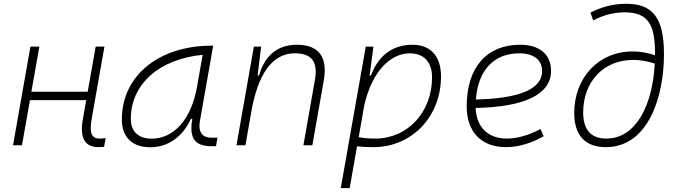

<svg xmlns="http://www.w3.org/2000/svg" viewBox="-20 -762 3556 1007"><path d="M48.3 0H95.2L137.2 -236.8H432.1L414.6 -136.7C396.5 -35.6 426.8 9.8 496.6 9.8C506.8 9.8 516.6 9.3 525.9 8.3L534.2 -37.6C523.9 -36.1 513.7 -35.2 502.9 -35.2C457.5 -35.2 448.2 -67.4 461.4 -141.6L527.8 -517.6H481.9L439.9 -280.8H144.5L186.5 -517.6H139.6Z M767.6 10.3C860.8 10.3 937 -43 981.4 -138.7H988.8C971.2 -39.6 999.5 4.9 1089.8 4.9H1112.8L1120.6 -40H1086.4C1040 -40 1018.6 -71.8 1028.3 -126L1098.1 -522.5H1089.4C819.3 -522.5 619.1 -370.1 619.1 -135.3C619.1 -43 672.9 10.3 767.6 10.3ZM774.9 -34.7C706.5 -34.7 666 -72.3 666 -137.7C666 -319.3 813 -452.1 1043 -474.6L1013.2 -306.2C982.9 -132.8 889.6 -34.7 774.9 -34.7Z M1220.2 0H1267.1L1302.2 -198.7C1344.7 -409.7 1428.7 -482.4 1526.9 -482.4C1616.2 -482.4 1647.9 -436 1631.8 -344.2L1571.3 0H1618.2L1678.2 -340.3C1699.7 -462.9 1652.3 -527.3 1536.6 -527.3C1434.6 -527.3 1367.2 -468.8 1338.4 -365.7H1331.1L1349.6 -517.6H1311.5Z M1814 224.6 1852.5 5.4C1880.9 8.3 1909.2 9.8 1937.5 9.8C2140.1 9.8 2293 -149.9 2293 -361.3C2293 -467.3 2238.3 -527.3 2143.6 -527.3C2030.3 -527.3 1960.4 -460.9 1925.3 -365.7H1918L1919.9 -375.5L1938.5 -517.6H1898.4L1807.1 -1.5L1806.2 -0.5C1806.6 -0.5 1806.6 -0.5 1807.1 -0.5L1767.1 224.6ZM1861.3 -42.5 1890.1 -208C1933.6 -399.9 2036.6 -482.4 2128.9 -482.4C2203.1 -482.4 2246.1 -436.5 2246.1 -356.4C2246.1 -173.3 2117.7 -35.2 1948.2 -35.2C1913.1 -35.2 1882.3 -38.1 1861.3 -42.5Z M2638.7 -35.2C2539.1 -35.2 2479 -94.7 2474.6 -195.8C2723.6 -200.7 2870.1 -263.2 2870.1 -390.6C2870.1 -476.6 2809.6 -527.3 2707.5 -527.3C2531.7 -527.3 2427.7 -407.2 2427.7 -204.6C2427.7 -69.8 2504.4 9.8 2634.3 9.8C2697.8 9.8 2770.5 -11.7 2831.5 -47.9L2814.5 -85.4C2756.8 -53.7 2692.4 -35.2 2638.7 -35.2ZM2476.1 -240.2C2486.8 -393.1 2570.3 -482.4 2703.6 -482.4C2779.8 -482.4 2823.2 -447.3 2823.2 -389.2C2823.2 -293 2700.2 -245.1 2476.1 -240.2Z M3157.2 9.8C3379.4 9.8 3462.4 -252.9 3462.4 -478.5C3462.4 -668.9 3403.3 -742.2 3264.2 -742.2C3189.9 -742.2 3127 -721.7 3076.7 -695.8L3091.3 -654.8C3136.7 -679.2 3192.4 -697.3 3256.8 -697.3C3386.7 -697.3 3415.5 -623.5 3415.5 -478C3415.5 -476.1 3415.5 -474.1 3415.5 -472.2C3375.5 -485.8 3335.4 -492.2 3297.9 -492.2C3118.7 -492.2 2991.7 -354 2991.7 -168.9C2991.7 -54.2 3047.9 9.8 3157.2 9.8ZM3414.1 -428.7C3402.8 -209.5 3315.4 -35.2 3159.7 -35.2C3073.7 -35.2 3038.6 -88.4 3038.6 -171.9C3038.6 -332 3143.6 -447.8 3301.3 -447.8C3337.4 -447.8 3375.5 -441.4 3414.1 -428.7Z"/></svg>

Font: Cascadia Code PL ExtraLight
Style: Italic
Weight: 200
Italic angle: -10°
Monospace: yes
Designer: Aaron Bell
Foundry: Saja Typeworks
Version: Version 2404.023